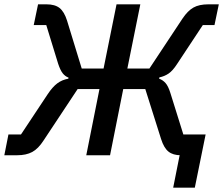

<svg xmlns="http://www.w3.org/2000/svg" viewBox="-29 -718 1032 888"><path d="M772 150 809 -36 842 0H807Q771 0 750 -17Q729 -34 716 -75L643 -306H541L480 0H370L431 -306H330L173 -69Q148 -30 120 -15Q92 0 51 0H-9L10 -96H68L192 -283Q214 -316 236 -332.5Q258 -349 287 -354L288 -359Q272 -365 261 -379Q250 -393 240 -423L185 -602H127L147 -698H186Q225 -698 246.5 -681Q268 -664 281 -623L349 -401H450L510 -698H620L560 -401H662L815 -632Q839 -668 865.5 -683Q892 -698 935 -698H983L963 -602H909L790 -422Q770 -391 751 -378Q732 -365 708 -360L707 -354Q724 -348 736.5 -334Q749 -320 759 -288L819 -96H922L872 150Z"/></svg>

Font: IBM Plex Sans Medium
Style: Italic
Weight: 500
Italic angle: -11.31°
Designer: Mike Abbink, Paul van der Laan, Pieter van Rosmalen
Foundry: Bold Monday
Version: Version 3.201